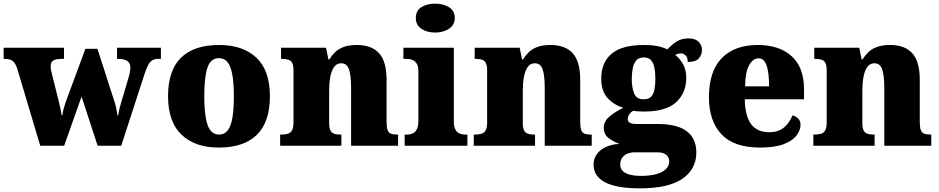

<svg xmlns="http://www.w3.org/2000/svg" viewBox="-26 -797 5137 1050"><path d="M68 -422Q61 -443 52 -454.5Q43 -466 30.5 -470.5Q18 -475 -2 -475H-6V-536H324V-475H311Q281 -475 266 -466.5Q251 -458 251 -433Q251 -425 253.5 -412Q256 -399 259 -388L284 -288Q290 -264 295.5 -242Q301 -220 305 -201Q309 -182 311 -167H315Q317 -183 321 -198.5Q325 -214 330 -229Q335 -244 340 -257L441 -530H507L602 -235Q605 -226 607 -217Q609 -208 611 -199Q613 -190 614 -181.5Q615 -173 616 -166H620Q624 -189 628 -205.5Q632 -222 638 -241L678 -376Q682 -389 684.5 -403.5Q687 -418 687 -426Q687 -452 670.5 -463.5Q654 -475 621 -475H614V-536H854V-475H841Q822 -475 809 -468.5Q796 -462 786.5 -445.5Q777 -429 766 -397L637 0H508L420 -269L325 0H194Z M1170 10Q1041 10 967 -60Q893 -130 893 -271Q893 -412 964 -481.5Q1035 -551 1173 -551Q1302 -551 1376 -481.5Q1450 -412 1450 -271Q1450 -130 1379 -60Q1308 10 1170 10ZM1172 -61Q1202 -61 1220 -85Q1238 -109 1245.5 -156Q1253 -203 1253 -271Q1253 -375 1234.5 -427Q1216 -479 1171 -479Q1126 -479 1108.5 -427Q1091 -375 1091 -271Q1091 -168 1109 -114.5Q1127 -61 1172 -61Z M1506 0V-61H1510Q1533 -61 1548 -65.5Q1563 -70 1571 -84.5Q1579 -99 1579 -128V-412Q1579 -439 1572 -452.5Q1565 -466 1551 -470.5Q1537 -475 1515 -475H1511V-536H1757L1770 -472H1775Q1788 -493 1806 -511Q1824 -529 1853 -540Q1882 -551 1926 -551Q2006 -551 2047 -506Q2088 -461 2088 -360V-131Q2088 -101 2093.5 -86Q2099 -71 2112 -66Q2125 -61 2147 -61H2151V0H1894V-317Q1894 -381 1883 -416Q1872 -451 1840 -451Q1815 -451 1800.5 -430Q1786 -409 1780 -375Q1774 -341 1774 -301V-125Q1774 -98 1780.5 -84.5Q1787 -71 1801 -66Q1815 -61 1837 -61H1841V0Z M2187 0V-61H2199Q2218 -61 2232 -68Q2246 -75 2254 -91Q2262 -107 2262 -135V-409Q2262 -434 2253.5 -448Q2245 -462 2231 -468.5Q2217 -475 2199 -475H2180V-536H2456V-131Q2456 -105 2464 -89.5Q2472 -74 2486.5 -67.5Q2501 -61 2519 -61H2530V0ZM2354 -619Q2309 -619 2278.5 -639.5Q2248 -660 2248 -698Q2248 -739 2278.5 -758Q2309 -777 2354 -777Q2397 -777 2429 -758Q2461 -739 2461 -698Q2461 -660 2429 -639.5Q2397 -619 2354 -619Z M2565 0V-61H2569Q2592 -61 2607 -65.5Q2622 -70 2630 -84.5Q2638 -99 2638 -128V-412Q2638 -439 2631 -452.5Q2624 -466 2610 -470.5Q2596 -475 2574 -475H2570V-536H2816L2829 -472H2834Q2847 -493 2865 -511Q2883 -529 2912 -540Q2941 -551 2985 -551Q3065 -551 3106 -506Q3147 -461 3147 -360V-131Q3147 -101 3152.5 -86Q3158 -71 3171 -66Q3184 -61 3206 -61H3210V0H2953V-317Q2953 -381 2942 -416Q2931 -451 2899 -451Q2874 -451 2859.5 -430Q2845 -409 2839 -375Q2833 -341 2833 -301V-125Q2833 -98 2839.5 -84.5Q2846 -71 2860 -66Q2874 -61 2896 -61H2900V0Z M3473 233Q3346 233 3283 200Q3220 167 3220 103Q3220 71 3237.5 46.5Q3255 22 3287 7Q3319 -8 3362 -10Q3331 -21 3303.5 -41Q3276 -61 3276 -98Q3276 -133 3305.5 -158.5Q3335 -184 3383 -208Q3333 -222 3297.5 -260Q3262 -298 3262 -366Q3262 -455 3318.5 -503Q3375 -551 3496 -551Q3536 -551 3566 -545.5Q3596 -540 3624 -527Q3649 -554 3675 -570.5Q3701 -587 3741 -587Q3776 -587 3794.5 -568.5Q3813 -550 3813 -524Q3813 -498 3796 -478Q3779 -458 3735 -458Q3735 -485 3722 -495Q3709 -505 3699 -505Q3688 -505 3680 -502Q3672 -499 3666 -497Q3692 -477 3709.5 -446Q3727 -415 3727 -371Q3727 -289 3671.5 -238Q3616 -187 3496 -187Q3486 -187 3466 -188Q3446 -189 3438 -191Q3428 -188 3417.5 -174.5Q3407 -161 3407 -146Q3407 -131 3420 -125Q3433 -119 3450 -119H3570Q3677 -119 3729.5 -79.5Q3782 -40 3782 37Q3782 128 3706 180.5Q3630 233 3473 233ZM3476 165Q3525 165 3560.5 156Q3596 147 3615 128.5Q3634 110 3634 84Q3634 65 3618.5 50.5Q3603 36 3569 36H3440Q3426 36 3408.5 42Q3391 48 3378.5 63Q3366 78 3366 104Q3366 126 3381 139.5Q3396 153 3421.5 159Q3447 165 3476 165ZM3494 -254Q3522 -254 3535.5 -269Q3549 -284 3553.5 -309.5Q3558 -335 3558 -365Q3558 -396 3553.5 -423Q3549 -450 3535.5 -466.5Q3522 -483 3494 -483Q3467 -483 3453 -466Q3439 -449 3434 -422Q3429 -395 3429 -364Q3429 -320 3441.5 -287Q3454 -254 3494 -254Z M4130 10Q3988 10 3919.5 -62.5Q3851 -135 3851 -266Q3851 -407 3921 -479Q3991 -551 4118 -551Q4236 -551 4303.5 -489.5Q4371 -428 4371 -309V-254H4047Q4049 -160 4082.5 -117Q4116 -74 4180 -74Q4231 -74 4261.5 -100Q4292 -126 4308 -166Q4327 -161 4339.5 -148Q4352 -135 4352 -115Q4352 -85 4330 -56Q4308 -27 4259.5 -8.5Q4211 10 4130 10ZM4180 -325Q4180 -399 4166.5 -438.5Q4153 -478 4123 -478Q4091 -478 4070 -439Q4049 -400 4049 -325Z M4422 0V-61H4426Q4449 -61 4464 -65.5Q4479 -70 4487 -84.5Q4495 -99 4495 -128V-412Q4495 -439 4488 -452.5Q4481 -466 4467 -470.5Q4453 -475 4431 -475H4427V-536H4673L4686 -472H4691Q4704 -493 4722 -511Q4740 -529 4769 -540Q4798 -551 4842 -551Q4922 -551 4963 -506Q5004 -461 5004 -360V-131Q5004 -101 5009.5 -86Q5015 -71 5028 -66Q5041 -61 5063 -61H5067V0H4810V-317Q4810 -381 4799 -416Q4788 -451 4756 -451Q4731 -451 4716.5 -430Q4702 -409 4696 -375Q4690 -341 4690 -301V-125Q4690 -98 4696.5 -84.5Q4703 -71 4717 -66Q4731 -61 4753 -61H4757V0Z"/></svg>

Font: Noto Serif Gujarati Black
Style: Regular
Weight: 900
Version: Version 2.102